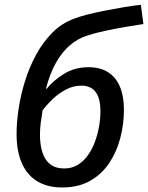

<svg xmlns="http://www.w3.org/2000/svg" viewBox="-20 -785 628 814"><path d="M243.2 9.8Q182.1 9.8 138.9 -15.9Q95.7 -41.5 73 -92.3Q50.3 -143.1 50.3 -217.3Q50.3 -265.6 58.8 -323.2Q67.4 -380.9 85.7 -440.2Q104 -499.5 133.1 -553Q162.1 -606.4 202.1 -646.7Q242.2 -687 294.9 -706.1Q315.4 -714.4 350.8 -723.4Q386.2 -732.4 427.7 -740.5Q469.2 -748.5 508.5 -755.1Q547.9 -761.7 577.1 -764.6L587.9 -683.1Q554.7 -678.2 510.7 -670.7Q466.8 -663.1 423.8 -653.8Q380.9 -644.5 351.6 -634.8Q309.1 -621.6 275.4 -592.3Q241.7 -563 216.6 -517.8Q191.4 -472.7 174.8 -409.2L177.7 -408.7Q205.6 -443.4 251 -471.7Q296.4 -500 355 -500Q404.8 -500 438.2 -478.8Q471.7 -457.5 488.5 -417.2Q505.4 -377 505.4 -319.8Q505.4 -259.3 490.2 -200.7Q475.1 -142.1 443.6 -94.5Q412.1 -46.9 362.5 -18.6Q313 9.8 243.2 9.8ZM252.4 -70.8Q284.7 -70.8 309.8 -86.2Q335 -101.6 353 -127.2Q371.1 -152.8 382.8 -184.6Q394.5 -216.3 400.1 -249.8Q405.8 -283.2 405.8 -313Q405.8 -367.7 385.5 -394.8Q365.2 -421.9 324.7 -421.9Q290.5 -421.9 259.3 -405.3Q228 -388.7 202.9 -364.5Q177.7 -340.3 160.6 -317.4Q156.2 -292 152.8 -265.1Q149.4 -238.3 149.4 -214.4Q149.4 -171.9 159.7 -139.4Q169.9 -106.9 192.6 -88.9Q215.3 -70.8 252.4 -70.8Z"/></svg>

Font: Open Sans Medium
Style: Italic
Weight: 500
Italic angle: -12°
Designer: Monotype Design Team
Foundry: Monotype Imaging Inc.
Version: Version 3.000